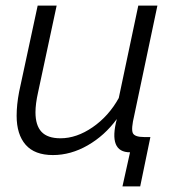

<svg xmlns="http://www.w3.org/2000/svg" viewBox="-20 -541 637 682"><path d="M415 121.1 441.9 0Q363.8 0 395 -118.2Q351.6 -59.1 291.5 -24.7Q231.4 9.8 168 9.8Q103 9.8 71 -26.9Q39.1 -63.5 39.1 -129.9Q39.1 -168.9 47.9 -214.8L113.8 -521H181.2L115.2 -212.9Q106 -171.9 106 -142.1Q106 -95.7 127.4 -72.8Q148.9 -49.8 194.8 -49.8Q252 -49.8 309.1 -89.1Q366.2 -128.4 401.9 -192.9L471.2 -521H539.1L457 -131.8Q445.3 -83 451.7 -68.6Q458 -54.2 492.2 -54.2H514.2L478 121.1Z"/></svg>

Font: Rawline
Style: Italic
Weight: 400
Italic angle: -12°
Designer: Matt McInerney, Pablo Impallari, Rodrigo Fuenzalida
Foundry: Matt McInerney, Pablo Impallari, Rodrigo Fuenzalida
Version: Version 4.020;PS 004.020;hotconv 1.0.88;makeotf.lib2.5.64775